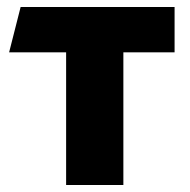

<svg xmlns="http://www.w3.org/2000/svg" viewBox="-20 -530 543 550"><path d="M169.4 0V-380H6.1L39.1 -510H480.1V-380H333.4V0Z"/></svg>

Font: Geologica-Sharp
Style: Regular
Weight: 100
Designer: Sindre Bremnes, Frode Helland
Foundry: Monokrom Skriftforlag AS
Version: Version 1.010;gftools[0.9.28]